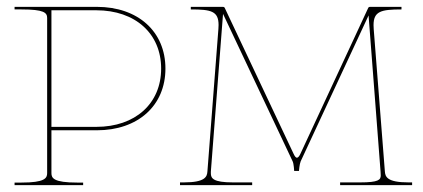

<svg xmlns="http://www.w3.org/2000/svg" viewBox="-20 -540 1234 560"><path d="M22.5 -520V-512.5H42.5C108.5 -512.5 117.5 -503 117.5 -487.5V-35C117.5 -20.5 111 -7.5 42.5 -7.5H22.5V0H222.5V-7.5H205C136.5 -7.5 130 -20.5 130 -35V-160H262.5C382.5 -160 462.5 -232 462.5 -340C462.5 -448 382.5 -520 262.5 -520ZM130 -170V-510H261C374.5 -510 450 -442 450 -340C450 -238 374.5 -170 261 -170Z M536.5 -520V-512.5C596 -512.5 617.5 -507.5 617.5 -467C617.5 -463.5 617 -455.5 617 -455.5L585 -40.5C584 -25 579.5 -8 516 -8H505V0H715.5V-8H659.5C601.5 -8 595 -20 595 -34.5V-39.5L630.5 -499.5L833.5 -69.5C837 -62.5 838 -41.5 838 -41.5H852C852 -41.5 853.5 -61.5 857 -69.5L1055 -495L1090 -39C1090 -39 1090.5 -31 1090.5 -28.5C1090.5 -15.5 1084 -8 1030.5 -8H972V0H1182V-8H1171.5C1108 -8 1103.5 -25 1102.5 -40.5L1070 -455C1070 -455 1069.5 -463 1069.5 -466.5C1069.5 -507 1091 -512.5 1151 -512.5V-520H1058.5C1057 -520 1055 -519 1054 -517L856 -91C852.5 -83.5 849 -80 846 -80C843 -80 840 -83.5 836.5 -91L635.5 -517C634.5 -519 632.5 -520 631 -520Z"/></svg>

Font: ZnikomitSC
Style: Regular
Weight: 100
Designer: gluk
Foundry: gluk
Version: Version 0.55